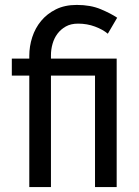

<svg xmlns="http://www.w3.org/2000/svg" viewBox="-20 -760 565 780"><path d="M99 -453H28V-522H99V-533Q99 -572 111 -609Q123 -646 147 -675Q171 -704 207 -722Q243 -740 292 -740Q348 -740 389.5 -722.5Q431 -705 456 -688L418 -623Q398 -640 366 -652Q334 -664 297 -664Q268 -664 247.5 -652.5Q227 -641 213.5 -623Q200 -605 193.5 -582Q187 -559 187 -536V-522H454V0H366V-453H187V0H99Z"/></svg>

Font: Raleway Medium Alt1
Style: Regular
Weight: 500
Designer: Matt McInerney, Pablo Impallari, Rodrigo Fuenzalida
Foundry: Matt McInerney, Pablo Impallari, Rodrigo Fuenzalida
Version: Version 3.000g; ttfautohint (v1.5) -l 8 -r 28 -G 28 -x 14 -D